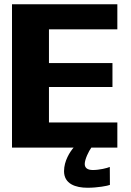

<svg xmlns="http://www.w3.org/2000/svg" viewBox="-20 -695 619 904"><path d="M36.5 0H326.5C310 19 281.5 62 281.5 111C281.5 171 336 189 392 189C439.5 189 487.5 180 497.5 175.5L497 91C485 96.5 447 105.5 417.5 105.5C390.5 105.5 379 94.5 379 77C379 55 398 16.5 410 0H532.5V-118.5H210.5V-285.5H509.5V-398H210.5V-557H532.5V-675H36.5Z"/></svg>

Font: Anybody
Style: Bold
Weight: 700
Designer: Tyler Finck
Foundry: Etcetera Type Company
Version: Version 1.110